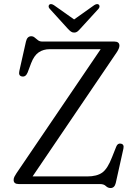

<svg xmlns="http://www.w3.org/2000/svg" viewBox="-20 -904 672 943"><path d="M553 -646.5 140 -37.5H408.5Q455.5 -37.5 482 -56.2Q508.5 -75 530.5 -132.5L551 -184Q558 -201.5 573.5 -198.5Q591 -195.5 586 -173.5L548.5 -5Q542.5 19.5 523 19.5Q510 19.5 500 9.8Q490 0 471.5 0H72.5Q47 0 47 -20Q47 -28.5 50.8 -36Q54.5 -43.5 60.5 -52.5L474.5 -662.5H225Q193 -662.5 170.2 -647Q147.5 -631.5 133 -594L115.5 -547.5Q106 -525 88 -528.5Q69.5 -531.5 75 -555.5L107.5 -700Q113.5 -726 133.5 -726Q143 -726 150.5 -719.5Q158 -713 166.5 -706.5Q175 -700 187 -700H541Q566.5 -700 566.5 -679.5Q566.5 -667 553 -646.5ZM373.5 -762Q366 -753.5 359.8 -748.8Q353.5 -744 344.5 -744Q335 -744 328.5 -748.8Q322 -753.5 314 -762L224 -861Q218.5 -867 218.8 -872.8Q219 -878.5 222.5 -881.5Q231 -887.5 245 -878.5L344 -808.5L442.5 -878.5Q456.5 -887.5 465 -881.5Q468.5 -878.5 468.8 -872.8Q469 -867 464 -861Z"/></svg>

Font: Fraunces 9pt Soft Light
Style: Regular
Weight: 300
Version: Version 1.000;[0bf87f6ff]